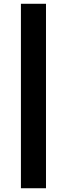

<svg xmlns="http://www.w3.org/2000/svg" viewBox="-20 -770 354 1017"><path d="M90.8 227.1H223.6V-750H90.8Z"/></svg>

Font: Estedad ExtraBold
Style: Regular
Weight: 800
Designer: Amin Abedi
Version: Version 7.3